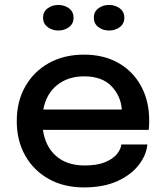

<svg xmlns="http://www.w3.org/2000/svg" viewBox="-20 -766 688 796"><path d="M591 -167Q587 -124 556 -83Q525 -42 467.5 -15.5Q410 11 327.5 11Q245 11 182.2 -24Q119.5 -59 84.5 -121Q49.5 -183 49.5 -264Q49.5 -346 85 -408Q120.5 -470 183.2 -504.8Q246 -539.5 328 -539.5Q411 -539.5 471.8 -504.5Q532.5 -469.5 565.5 -408Q598.5 -346.5 598.5 -266.5Q598.5 -257.5 598 -244.8Q597.5 -232 596.5 -227.5H158Q168 -158 212.8 -119Q257.5 -80 331 -80Q382.5 -80 415.2 -93.5Q448 -107 464.5 -127Q481 -147 483 -167ZM329 -449.5Q261.5 -449.5 216.5 -413Q171.5 -376.5 159.5 -312H485Q481 -368 442 -408.8Q403 -449.5 329 -449.5ZM222 -639.5Q196.5 -639.5 177.5 -653.8Q158.5 -668 158.5 -692.5Q158.5 -717.5 177.5 -731.5Q196.5 -745.5 222 -745.5Q247 -745.5 266 -731.5Q285 -717.5 285 -692.5Q285 -667.5 266 -653.5Q247 -639.5 222 -639.5ZM432 -639.5Q406.5 -639.5 387.8 -653.8Q369 -668 369 -692.5Q369 -717.5 387.8 -731.5Q406.5 -745.5 432 -745.5Q457.5 -745.5 476.5 -731.5Q495.5 -717.5 495.5 -692.5Q495.5 -667.5 476.5 -653.5Q457.5 -639.5 432 -639.5Z"/></svg>

Font: Epilogue Medium
Style: Regular
Weight: 500
Designer: Tyler Finck
Foundry: Etcetera Type Co
Version: Version 2.111; ttfautohint (v1.8.3)